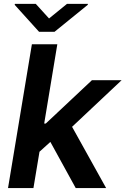

<svg xmlns="http://www.w3.org/2000/svg" viewBox="-20 -951 635 971"><path d="M20.6 0 141.3 -727.3H269.9L203.5 -326.3H211.6L445 -545.5H595.2L344.5 -309.7L516.7 0H362.9L234.7 -233.3L179.7 -183.6L149.1 0ZM160.9 -931.5 228 -857.6 318.9 -931.5H424.7L423.7 -926.5L255.7 -790.1H177.6L54.3 -926.5L55.4 -931.5Z"/></svg>

Font: Inter UI Semi Bold
Style: Italic
Weight: 600
Italic angle: -9.39999°
Designer: Rasmus Andersson
Foundry: rsms
Version: 3.2;8d6f07862